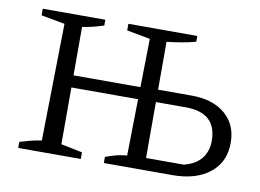

<svg xmlns="http://www.w3.org/2000/svg" viewBox="-59 -569 889 656"><g transform="rotate(10 385.0 -241.5)"><path d="M40 0V-21Q57 -26 75 -31Q93 -36 115 -39L122 -445L40 -460V-483H257V-463Q239 -457 221 -452.5Q203 -448 183 -445V-38L257 -23V0ZM153 -235V-277H448V-235ZM337 0V-21Q349 -26 368 -31.5Q387 -37 411 -39L418 -445L337 -460V-483H576V-463Q550 -456 526 -452Q502 -448 476 -445V-42H607Q647 -52 667 -77Q687 -102 687 -138Q687 -236 580 -236H447V-279H593Q666 -279 709 -242.5Q752 -206 752 -143Q752 -76 704 -38Q656 0 575 0Z"/></g></svg>

Font: Piazzolla 24pt Light
Style: Regular
Weight: 300
Designer: Juan Pablo del Peral
Foundry: Huerta Tipografica
Version: Version 2.005